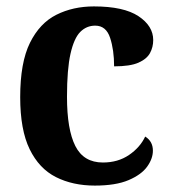

<svg xmlns="http://www.w3.org/2000/svg" viewBox="-20 -569 533 599"><path d="M276 10Q207 10 154.5 -16.5Q102 -43 72.5 -103.5Q43 -164 43 -266Q43 -374 73.5 -435.5Q104 -497 156 -523Q208 -549 273 -549Q366 -549 412 -518.5Q458 -488 458 -444Q458 -422 448 -403.5Q438 -385 412 -373.5Q386 -362 336 -362Q336 -413 323.5 -451Q311 -489 277 -489Q250 -489 230.5 -469.5Q211 -450 200 -401.5Q189 -353 189 -267Q189 -165 215 -113.5Q241 -62 301 -62Q348 -62 382.5 -85.5Q417 -109 433 -143Q457 -128 457 -99Q457 -74 439 -49Q421 -24 381 -7Q341 10 276 10Z"/></svg>

Font: Noto Serif Thai SemiCondensed
Style: Bold
Weight: 700
Width: 4
Designer: Monotype Design Team
Foundry: Monotype Imaging Inc.
Version: Version 2.002; ttfautohint (v1.8.4.7-5d5b)